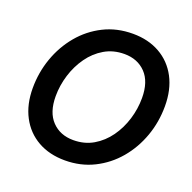

<svg xmlns="http://www.w3.org/2000/svg" viewBox="-131 -870 1012 1013"><g transform="rotate(20 374.5 -363.5)"><path d="M336.4 11.7Q249.5 11.7 184.3 -25.1Q119.1 -62 83.3 -129.9Q47.4 -197.8 47.4 -289.6Q47.4 -377 75.9 -457.8Q104.5 -538.6 157.5 -602.1Q210.4 -665.5 283.9 -702.4Q357.4 -739.3 447.3 -739.3Q533.7 -739.3 598.9 -702.4Q664.1 -665.5 700 -597.7Q735.8 -529.8 735.8 -437.5Q735.8 -348.6 707 -268.1Q678.2 -187.5 625 -124.5Q571.8 -61.5 498.3 -24.9Q424.8 11.7 336.4 11.7ZM341.8 -104Q404.3 -104 453.4 -132.8Q502.4 -161.6 536.9 -209.7Q571.3 -257.8 589.4 -316.9Q607.4 -376 607.4 -436.5Q607.4 -527.8 561.5 -575.7Q515.6 -623.5 441.4 -623.5Q379.4 -623.5 330.3 -594.7Q281.2 -565.9 246.8 -517.6Q212.4 -469.2 194.1 -410.2Q175.8 -351.1 175.8 -290.5Q175.8 -199.7 221.7 -151.9Q267.6 -104 341.8 -104Z"/></g></svg>

Font: Inter Display SemiBold
Style: Italic
Weight: 600
Italic angle: -9.39999°
Designer: Rasmus Andersson
Foundry: rsms
Version: Version 4.000;git-a52131595